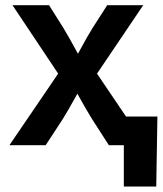

<svg xmlns="http://www.w3.org/2000/svg" viewBox="-20 -549 618 726"><path d="M15.6 0 227.1 -310.5 226.1 -231.4 27.3 -529.3H165.5L220.2 -442.4Q242.2 -405.8 260.7 -371.3Q279.3 -336.9 298.3 -303.2H250.5Q270.5 -336.9 288.8 -371.3Q307.1 -405.8 329.6 -442.4L385.3 -529.3H521.5L319.8 -230.5L320.8 -309.1L529.8 0H391.6L327.6 -99.6Q305.7 -135.3 287.1 -168.9Q268.6 -202.6 249.5 -235.4H295.4Q276.4 -202.6 258.1 -168.9Q239.7 -135.3 217.8 -99.6L152.8 0ZM448.2 156.2V0H408.2V-108.4H575.2L570.8 156.2Z"/></svg>

Font: Inter 24pt SemiBold
Style: Regular
Weight: 600
Designer: Rasmus Andersson
Foundry: rsms
Version: Version 4.001;git-66647c0bb